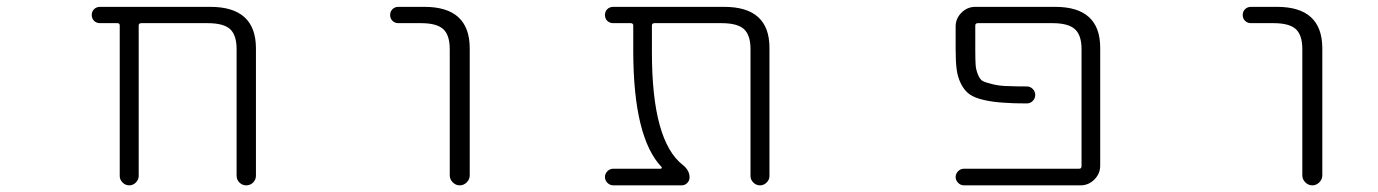

<svg xmlns="http://www.w3.org/2000/svg" viewBox="-20 -565 4040 563"><path d="M673.8 -420.9Q673.8 -461.9 654.8 -479.5Q635.7 -497.1 588.9 -497.1H394.5Q386.7 -497.1 386.7 -490.2V-48.8Q386.7 -38.1 378.4 -29.8Q370.1 -21.5 358.9 -21.5Q347.7 -21.5 339.4 -29.8Q331.1 -38.1 331.1 -48.8V-490.2Q331.1 -497.1 324.2 -497.1H273.4Q262.7 -497.1 255.9 -503.9Q249 -510.7 249 -521Q249 -531.2 255.9 -538.1Q262.7 -544.9 273.4 -544.9H596.7Q729.5 -544.9 730.5 -424.8V-49.8Q730.5 -38.1 722.2 -29.8Q713.9 -21.5 702.1 -21.5Q690.4 -21.5 682.1 -29.8Q673.8 -38.1 673.8 -49.8Z M1148.4 -497.1Q1137.7 -497.1 1130.9 -503.9Q1124 -510.7 1124 -521Q1124 -531.2 1130.9 -538.1Q1137.7 -544.9 1148.4 -544.9H1224.6Q1356.4 -544.9 1357.4 -424.8V-50.8Q1357.4 -39.1 1348.6 -30.3Q1339.8 -21.5 1328.1 -21.5Q1316.4 -21.5 1307.6 -30.3Q1298.8 -39.1 1298.8 -50.8V-420.9Q1298.8 -461.9 1279.8 -479.5Q1260.7 -497.1 1214.8 -497.1Z M2236.3 -48.8Q2236.3 -38.1 2228 -29.8Q2219.7 -21.5 2208.5 -21.5Q2197.3 -21.5 2189 -29.8Q2180.7 -38.1 2180.7 -48.8V-420.9Q2180.7 -461.9 2161.6 -479.5Q2142.6 -497.1 2095.7 -497.1H1899.4Q1891.6 -497.1 1891.6 -490.2V-411.1Q1891.6 -151.4 1982.4 -81.1Q2002 -65.4 2002 -44.9Q2002 -35.2 1995.1 -28.3Q1988.3 -21.5 1978.5 -21.5H1778.3Q1768.6 -21.5 1761.2 -28.8Q1753.9 -36.1 1753.9 -45.9Q1753.9 -55.7 1761.2 -63Q1768.6 -70.3 1778.3 -70.3H1917Q1919.9 -70.3 1920.4 -72.3Q1920.9 -74.2 1919.9 -75.2Q1837.9 -161.1 1836.9 -411.1V-490.2Q1836.9 -497.1 1829.1 -497.1H1778.3Q1767.6 -497.1 1760.7 -503.9Q1753.9 -510.7 1753.9 -521Q1753.9 -531.2 1760.7 -538.1Q1767.6 -544.9 1778.3 -544.9H2103.5Q2236.3 -544.9 2236.3 -424.8Z M3074.2 -544.9Q3206.1 -544.9 3206.1 -424.8V-79.1Q3206.1 -55.7 3189 -38.6Q3171.9 -21.5 3148.4 -21.5H2806.6Q2796.9 -21.5 2789.6 -28.8Q2782.2 -36.1 2782.2 -45.9Q2782.2 -55.7 2789.6 -63Q2796.9 -70.3 2806.6 -70.3H3144.5Q3151.4 -70.3 3151.4 -78.1V-420.9Q3151.4 -461.9 3131.8 -479.5Q3112.3 -497.1 3066.4 -497.1H2847.7Q2839.8 -497.1 2839.8 -490.2V-420.9Q2839.8 -389.6 2840.8 -375Q2841.8 -360.4 2847.7 -346.2Q2853.5 -332 2861.3 -327.6Q2869.1 -323.2 2891.1 -317.9Q2913.1 -312.5 2939.5 -312.5Q2958 -311.5 2991.2 -311.5Q3001 -311.5 3008.3 -304.2Q3015.6 -296.9 3015.6 -286.6Q3015.6 -276.4 3008.3 -269Q3001 -261.7 2991.2 -261.7Q2951.2 -261.7 2925.8 -263.7Q2891.6 -265.6 2864.3 -272Q2836.9 -278.3 2822.3 -289.1Q2807.6 -299.8 2797.9 -319.3Q2788.1 -338.9 2785.2 -361.8Q2782.2 -384.8 2782.2 -420.9V-487.3Q2782.2 -510.7 2799.3 -527.8Q2816.4 -544.9 2839.8 -544.9Z M3648.4 -497.1Q3637.7 -497.1 3630.9 -503.9Q3624 -510.7 3624 -521Q3624 -531.2 3630.9 -538.1Q3637.7 -544.9 3648.4 -544.9H3724.6Q3856.4 -544.9 3857.4 -424.8V-50.8Q3857.4 -39.1 3848.6 -30.3Q3839.8 -21.5 3828.1 -21.5Q3816.4 -21.5 3807.6 -30.3Q3798.8 -39.1 3798.8 -50.8V-420.9Q3798.8 -461.9 3779.8 -479.5Q3760.7 -497.1 3714.8 -497.1Z"/></svg>

Font: Rounded Mgen+ 1m light
Style: Regular
Weight: 200
Designer: [Source Han Sans]
Ryoko NISHIZUKA  (kana & ideographs); Paul D. Hunt (Latin, Greek & Cyrillic); Wenlong ZHANG  (bopomofo
Version: Version 1.059.20150602